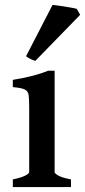

<svg xmlns="http://www.w3.org/2000/svg" viewBox="-20 -754 343 774"><path d="M31.7 0V-30.8Q64.9 -37.6 81.3 -45.9Q97.7 -54.2 97.7 -60.5V-319.8Q97.7 -353.5 95.5 -370.1Q93.3 -386.7 79.8 -393.3Q66.4 -399.9 31.7 -402.8V-432.1Q69.8 -438 106.7 -447.3Q143.6 -456.5 173.8 -468.8H200.2V-60.5Q200.2 -54.7 215.3 -46.1Q230.5 -37.6 266.1 -30.8V0ZM122.6 -508.8Q113.8 -510.3 102.1 -516.6Q90.3 -522.9 85 -527.3L191.9 -734.4Q199.7 -733.9 220.2 -730.7Q240.7 -727.5 261.5 -724.1Q282.2 -720.7 289.6 -718.3L303.2 -694.3Z"/></svg>

Font: David Libre Medium
Style: Regular
Weight: 500
Designer: Ismar David, J. Victor Gaultney, Annie Olsen and Meir Sadan
Foundry: Monotype Imaging Inc. & SIL International
Version: Version 1.100; ttfautohint (v1.8.4.7-5d5b)